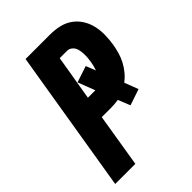

<svg xmlns="http://www.w3.org/2000/svg" viewBox="-215 -832 930 930"><g transform="rotate(-45 250.0 -367.5)"><path d="M152 0H14L135 -735H304Q336 -735 366 -728Q396 -721 420 -704Q444 -687 460 -662Q476 -637 483 -607.5Q490 -578 489.5 -546.5Q489 -515 484 -483Q480 -460 473.5 -437Q467 -414 455.5 -392Q444 -370 428 -350.5Q412 -331 392 -316L419 -245L336 -217L311 -279Q298 -277 284.5 -276Q271 -275 258 -275H197ZM216 -389H267L233 -477L317 -505L337 -455Q341 -466 344 -478Q347 -490 349 -502Q351 -514 352 -526.5Q353 -539 352.5 -551.5Q352 -564 350 -576Q348 -588 342.5 -598Q337 -608 327 -614.5Q317 -621 305 -621H255Z"/></g></svg>

Font: Iosevka Heavy Oblique
Style: Regular
Weight: 900
Italic angle: -9°
Monospace: yes
Designer: Belleve Invis
Foundry: Belleve Invis
Version: Version 32.5.0; ttfautohint (v1.8.4)